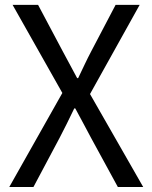

<svg xmlns="http://www.w3.org/2000/svg" viewBox="-20 -753 613 773"><path d="M17.3 0 231 -378.7 30.7 -733.4H133.3L233 -545.7Q247.2 -520.3 260 -495.5Q272.8 -470.7 290.6 -438.4H294.6Q310.1 -470.7 321.8 -495.5Q333.5 -520.3 346.9 -545.7L445.4 -733.4H542.3L342.4 -374.4L556.6 0H454.5L346.5 -198.1Q332.3 -225.2 316.6 -254.2Q301 -283.2 283 -316.6H279Q262.9 -283.2 248.6 -254.2Q234.3 -225.2 220 -198.1L114.6 0Z"/></svg>

Font: Noto Sans HK Thin
Style: Regular
Weight: 100
Designer: Ryoko NISHIZUKA 西塚涼子 (kana, bopomofo & ideographs); Paul D. Hunt (Latin, Greek & Cyrillic); Sandoll Communications 산돌커뮤니
Foundry: Adobe
Version: Version 2.004-H2;hotconv 1.0.118;makeotfexe 2.5.65603